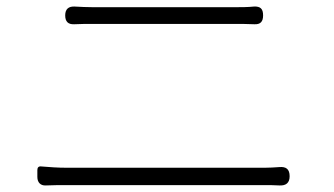

<svg xmlns="http://www.w3.org/2000/svg" viewBox="-20 -646 1020 586"><path d="M480 -624C385 -624 290 -624 265 -624C245 -624 226 -625 208 -626C189 -627 179 -618 179 -599C179 -580 188 -571 207 -572C225 -573 244 -573 265 -573C287 -573 382 -573 478 -573C574 -573 670 -573 693 -573C714 -573 736 -573 756 -572C775 -571 783 -580 783 -599C783 -619 775 -627 755 -626C736 -624 715 -624 693 -624C670 -624 575 -624 480 -624ZM486 -81C623 -81 760 -81 787 -81C801 -81 817 -81 833 -80C853 -79 864 -88 864 -108C864 -130 853 -138 832 -136C817 -135 802 -134 787 -134C733 -134 238 -134 185 -134C155 -134 131 -136 106 -138C98 -139 94 -135 94 -127V-109V-106C94 -89 104 -79 120 -80C141 -81 161 -81 185 -81C212 -81 349 -81 486 -81Z"/></svg>

Font: GenSenRounded2 TW L
Style: Regular
Weight: 300
Version: Version 2.100;PS 2.1;hotconv 16.6.51;makeotf.lib2.5.65220 DE